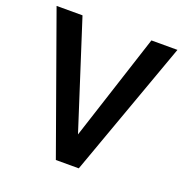

<svg xmlns="http://www.w3.org/2000/svg" viewBox="-128 -826 902 941"><g transform="rotate(20 323.5 -355.5)"><path d="M322.8 -154.8 503.4 -710.9H639.2L383.3 0H263.7L8.8 -710.9H144Z"/></g></svg>

Font: Roboto-o Medium
Style: Regular
Weight: 500
Designer: Google
Version: Version 2.134; 2016; ttfautohint (v1.6)